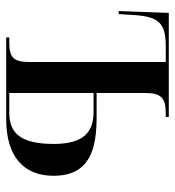

<svg xmlns="http://www.w3.org/2000/svg" viewBox="8 -584 576 633"><g transform="rotate(90 296.5 -268.0)"><path d="M104 0H374C497 0 560 -58 560 -156C560 -276 472 -298 366 -298H287V-457C287 -513 305 -526 355 -526H366V-536H23L17 -371H27L30 -419C35 -505 58 -526 134 -526H185V-78C185 -22 169 -10 118 -10H104ZM352 -10H287V-288H349C418 -288 455 -253 455 -157C455 -52 423 -10 352 -10Z"/></g></svg>

Font: Noto Serif Display Condensed Medium
Style: Regular
Weight: 500
Width: 3
Designer: Monotype Design Team
Foundry: Monotype Imaging Inc.
Version: Version 2.009